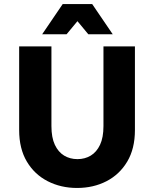

<svg xmlns="http://www.w3.org/2000/svg" viewBox="-20 -920 764 952"><path d="M75 -275V-690H235V-295Q235 -238 252 -202Q269 -166 298 -148.5Q327 -131 364 -131Q401 -131 430 -148.5Q459 -166 476 -202Q493 -238 493 -295V-690H649V-275Q649 -183 611 -119Q573 -55 508 -21.5Q443 12 362 12Q282 12 216.5 -21.5Q151 -55 113 -119Q75 -183 75 -275ZM189 -750 291 -900H437L539 -750H418L364 -815L310 -750Z"/></svg>

Font: Radio Canada
Style: Regular
Weight: 400
Designer: Charles Daoud, Etienne Aubert Bonn, Alexandre Saumier Demers, Jacques Le Bailly
Foundry: Radio-Canada
Version: Version 2.104;gftools[0.9.28.dev5+ged2979d]